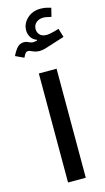

<svg xmlns="http://www.w3.org/2000/svg" viewBox="-151 -947 544 991"><g transform="rotate(-15 121.5 -451.5)"><path d="M176.8 -582.5V0H82V-582.5ZM202.1 -851.6Q190.4 -855 179.7 -855Q154.3 -855 139.6 -841.6Q125 -828.1 125 -807.6Q125 -789.6 137 -776.9Q148.9 -764.2 172.9 -764.2Q188.5 -764.2 216.8 -772L239.7 -778.8L253.9 -731.9L147.5 -698.2Q130.4 -693.4 117.2 -693.4Q97.7 -693.4 79.6 -701.7Q73.2 -704.6 68.1 -706.5Q63 -708.5 58.1 -708.5Q48.8 -708.5 43.2 -701.4Q37.6 -694.3 31.2 -680.2L-13.7 -701.2Q0.5 -730 14.2 -744.1Q27.8 -758.3 49.3 -758.3Q61 -758.3 69.1 -753.9Q77.1 -749.5 87.9 -746.8Q98.6 -744.1 117.2 -749L117.7 -752.9Q97.2 -759.8 86.7 -776.9Q76.2 -793.9 76.2 -814Q76.2 -850.1 104.7 -876.7Q133.3 -903.3 176.3 -903.3Q185.5 -903.3 194.3 -902.3Q203.1 -901.4 213.9 -898.4L231.9 -893.6L220.7 -847.7Z"/></g></svg>

Font: Estedad-FD Medium
Style: Regular
Weight: 500
Designer: Amin Abedi
Version: Version 7.3